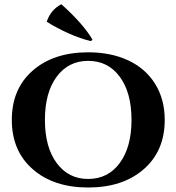

<svg xmlns="http://www.w3.org/2000/svg" viewBox="-20 -855 817 889"><path d="M408.2 -671.4 400.9 -664.6Q353 -675.8 297.9 -700.4Q242.7 -725.1 196.3 -754.4Q215.3 -810.5 264.2 -835.4Q366.2 -743.7 408.2 -671.4ZM388.2 -612.8Q494.1 -612.8 574.2 -575.2Q654.3 -537.6 698.5 -466.3Q742.7 -395 742.7 -299.8Q742.7 -156.2 645.5 -71.5Q548.3 13.2 388.2 13.2Q228.5 13.2 131.6 -71.5Q34.7 -156.2 34.7 -299.8Q34.7 -443.8 131.6 -528.3Q228.5 -612.8 388.2 -612.8ZM388.2 -26.4Q480 -26.4 534.4 -100.1Q588.9 -173.8 588.9 -299.8Q588.9 -426.3 534.4 -499.8Q480 -573.2 388.2 -573.2Q296.9 -573.2 242.4 -499.8Q188 -426.3 188 -299.8Q188 -173.8 242.4 -100.1Q296.9 -26.4 388.2 -26.4Z"/></svg>

Font: Cinzel Bold
Style: Regular
Weight: 700
Designer: Natanael Gama
Version: Version 1.001;PS 001.001;hotconv 1.0.56;makeotf.lib2.0.21325